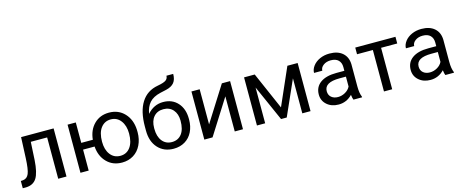

<svg xmlns="http://www.w3.org/2000/svg" viewBox="-42 -1392 4894 2036"><g transform="rotate(-15 2405.0 -374.0)"><path d="M501.5 -528.3V0H410.6V-453.6H231L220.2 -255.9Q211.4 -119.6 174.6 -61Q137.7 -2.4 57.6 0H21.5V-79.6L47.4 -81.5Q91.3 -86.4 110.4 -132.3Q129.4 -178.2 134.8 -302.2L144.5 -528.3Z M745.1 -304.2H872.1Q882.3 -409.7 947 -473.9Q1011.7 -538.1 1110.4 -538.1Q1213.9 -538.1 1279.8 -468.3Q1345.7 -398.4 1351.1 -286.6L1351.6 -258.3Q1351.6 -181.2 1321.3 -119.1Q1291 -57.1 1236.3 -23.7Q1181.6 9.8 1111.3 9.8Q1009.3 9.8 944.3 -56.9Q879.4 -123.5 871.6 -230H745.1V0H654.8V-528.3H745.1ZM960.9 -258.3Q960.9 -170.4 1001.7 -117.2Q1042.5 -64 1111.3 -64Q1180.2 -64 1220.5 -118.2Q1260.7 -172.4 1260.7 -269Q1260.7 -355.5 1219.7 -409.7Q1178.7 -463.9 1110.4 -463.9Q1043 -463.9 1002 -410.6Q960.9 -357.4 960.9 -258.3Z M1694.3 -498Q1793.9 -498 1853.8 -431.4Q1913.6 -364.7 1913.6 -255.9V-247.6Q1913.6 -172.9 1884.8 -114Q1856 -55.2 1802 -22.7Q1748 9.8 1677.7 9.8Q1571.3 9.8 1506.3 -61.3Q1441.4 -132.3 1441.4 -252V-295.9Q1441.4 -462.4 1503.2 -560.5Q1564.9 -658.7 1685.5 -680.2Q1753.9 -692.4 1777.8 -710Q1801.8 -727.5 1801.8 -758.3H1876Q1876 -697.3 1848.4 -663.1Q1820.8 -628.9 1760.3 -614.7L1692.9 -599.6Q1612.3 -580.6 1572 -535.4Q1531.7 -490.2 1519.5 -415Q1591.3 -498 1694.3 -498ZM1676.8 -423.8Q1610.4 -423.8 1571.3 -379.2Q1532.2 -334.5 1532.2 -255.4V-247.6Q1532.2 -162.6 1571.5 -113Q1610.8 -63.5 1677.7 -63.5Q1745.1 -63.5 1784.2 -113.3Q1823.2 -163.1 1823.2 -258.8Q1823.2 -333.5 1783.9 -378.7Q1744.6 -423.8 1676.8 -423.8Z M2348.6 -528.3H2439V0H2348.6V-385.3L2105 0H2014.6V-528.3H2105V-142.6Z M2888.2 -119.6 3067.9 -528.3H3180.7V0H3090.3V-384.3L2919.4 0H2856.9L2682.6 -392.6V0H2592.3V-528.3H2709.5Z M3651.9 0Q3644 -15.6 3639.2 -55.7Q3576.2 9.8 3488.8 9.8Q3410.6 9.8 3360.6 -34.4Q3310.5 -78.6 3310.5 -146.5Q3310.5 -229 3373.3 -274.7Q3436 -320.3 3549.8 -320.3H3637.7V-361.8Q3637.7 -409.2 3609.4 -437.3Q3581.1 -465.3 3525.9 -465.3Q3477.5 -465.3 3444.8 -440.9Q3412.1 -416.5 3412.1 -381.8H3321.3Q3321.3 -421.4 3349.4 -458.3Q3377.4 -495.1 3425.5 -516.6Q3473.6 -538.1 3531.2 -538.1Q3622.6 -538.1 3674.3 -492.4Q3726.1 -446.8 3728 -366.7V-123.5Q3728 -50.8 3746.6 -7.8V0ZM3502 -68.8Q3544.4 -68.8 3582.5 -90.8Q3620.6 -112.8 3637.7 -147.9V-256.3H3566.9Q3400.9 -256.3 3400.9 -159.2Q3400.9 -116.7 3429.2 -92.8Q3457.5 -68.8 3502 -68.8Z M4254.4 -455.1H4077.1V0H3986.8V-455.1H3813V-528.3H4254.4Z M4660.6 0Q4652.8 -15.6 4647.9 -55.7Q4585 9.8 4497.6 9.8Q4419.4 9.8 4369.4 -34.4Q4319.3 -78.6 4319.3 -146.5Q4319.3 -229 4382.1 -274.7Q4444.8 -320.3 4558.6 -320.3H4646.5V-361.8Q4646.5 -409.2 4618.2 -437.3Q4589.8 -465.3 4534.7 -465.3Q4486.3 -465.3 4453.6 -440.9Q4420.9 -416.5 4420.9 -381.8H4330.1Q4330.1 -421.4 4358.2 -458.3Q4386.2 -495.1 4434.3 -516.6Q4482.4 -538.1 4540 -538.1Q4631.3 -538.1 4683.1 -492.4Q4734.9 -446.8 4736.8 -366.7V-123.5Q4736.8 -50.8 4755.4 -7.8V0ZM4510.7 -68.8Q4553.2 -68.8 4591.3 -90.8Q4629.4 -112.8 4646.5 -147.9V-256.3H4575.7Q4409.7 -256.3 4409.7 -159.2Q4409.7 -116.7 4438 -92.8Q4466.3 -68.8 4510.7 -68.8Z"/></g></svg>

Font: Noboto
Style: Regular
Weight: 400
Designer: Google
Version: Version 2.001101; 2014